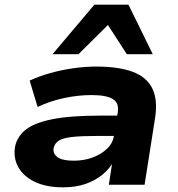

<svg xmlns="http://www.w3.org/2000/svg" viewBox="-20 -791 760 822"><path d="M250 11Q177 11 128 -13Q79 -37 57.5 -77Q36 -117 45 -166Q55 -208 91 -236.5Q127 -265 203.5 -280.5Q280 -296 408 -296H505L492 -209H394Q327 -209 288 -204.5Q249 -200 232 -189Q215 -178 210 -159Q205 -134 225.5 -118.5Q246 -103 296 -103Q339 -103 376 -116.5Q413 -130 438.5 -154.5Q464 -179 468 -212L484 -309Q491 -350 463 -367Q435 -384 372 -384Q315 -384 255.5 -371.5Q196 -359 141 -333L107 -446Q148 -465 196.5 -478.5Q245 -492 295.5 -499Q346 -506 392 -506Q487 -506 547 -484Q607 -462 631.5 -413.5Q656 -365 644 -286L599 0H446L462 -105H469Q451 -70 419.5 -44Q388 -18 346 -3.5Q304 11 250 11ZM205 -559 384 -771H530L634 -559H523L442 -684L316 -559Z"/></svg>

Font: Nunito Sans 10pt Expanded ExtraBold
Style: Italic
Weight: 800
Width: 7
Italic angle: -9°
Designer: Vernon Adams
Foundry: Vernon Adams
Version: Version 3.101;gftools[0.9.27]